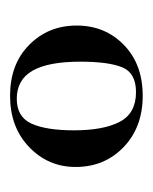

<svg xmlns="http://www.w3.org/2000/svg" viewBox="18 -688 297 372"><g transform="rotate(-90 166.0 -501.5)"><path d="M29 -503Q29 -556 67.5 -593Q106 -630 167 -630Q228 -630 265.5 -593Q303 -556 303 -501Q303 -446 265.5 -409.5Q228 -373 167 -373Q106 -373 67.5 -410Q29 -447 29 -503ZM233 -494Q233 -556 215.5 -586.5Q198 -617 161 -617Q126 -617 113 -588.5Q100 -560 100 -506Q100 -449 116.5 -417.5Q133 -386 174 -386Q211 -386 222 -412.5Q233 -439 233 -494Z"/></g></svg>

Font: Cormorant Unicase SemiBold
Style: Regular
Weight: 600
Designer: Christian Thalmann (Catharsis Fonts)
Foundry: Catharsis Fonts
Version: Version 4.000